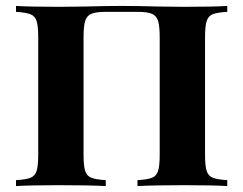

<svg xmlns="http://www.w3.org/2000/svg" viewBox="-20 -628 821 648"><path d="M747 -588Q713 -586 698 -580Q683 -574 677.5 -557Q672 -540 672 -502V-106Q672 -68 677.5 -51Q683 -34 698.5 -28Q714 -22 747 -20V0Q701 -3 601 -3Q500 -3 444 0V-20Q478 -22 493 -28Q508 -34 513.5 -51Q519 -68 519 -106V-502Q519 -540 513.5 -557.5Q508 -575 492.5 -581.5Q477 -588 444 -588H337Q304 -588 288.5 -581.5Q273 -575 267.5 -557.5Q262 -540 262 -502V-106Q262 -68 267.5 -51Q273 -34 288.5 -28Q304 -22 337 -20V0Q282 -3 180 -3Q82 -3 34 0V-20Q68 -22 83 -28Q98 -34 103.5 -51Q109 -68 109 -106V-502Q109 -540 103.5 -557Q98 -574 82.5 -580Q67 -586 34 -588V-608Q82 -605 180 -605L267 -606Q341 -608 391 -608Q441 -608 515 -606L601 -605Q701 -605 747 -608Z"/></svg>

Font: Playfair Display SC
Style: Bold
Weight: 700
Designer: Claus Eggers Sørensen
Foundry: Claus Eggers Sørensen
Version: Version 1.200; ttfautohint (v1.6)